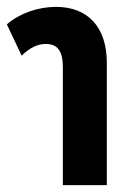

<svg xmlns="http://www.w3.org/2000/svg" viewBox="-21 -539 388 559"><path d="M162 0H290V-356C290 -460 235 -519 142 -519C90 -519 35 -500 -1 -468L42 -377C67 -401 89 -411 112 -411C146 -411 162 -391 162 -344Z"/></svg>

Font: Noto Sans Thai Looped UI Narrow
Style: Bold
Weight: 700
Width: 4
Designer: Cadson Demak Team
Foundry: Cadson Demak Co., Ltd.
Version: Version 1.000